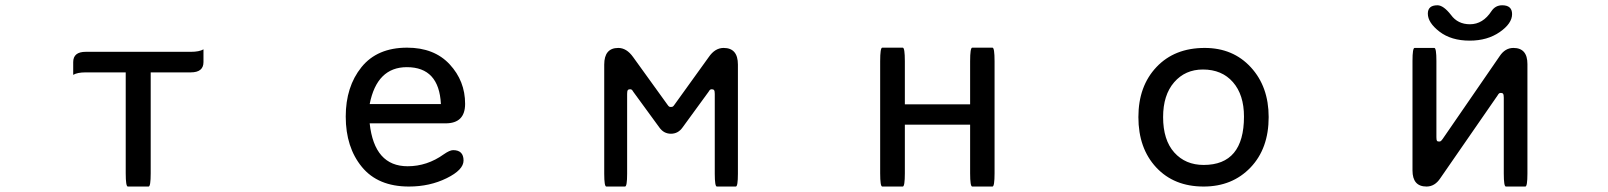

<svg xmlns="http://www.w3.org/2000/svg" viewBox="-20 -679 6040 721"><path d="M545.9 -407.2V-28.3Q545.9 21.5 538.1 21.5Q538.1 21.5 460 21.5Q452.1 21.5 452.1 -28.3V-407.2H301.8Q270.5 -407.2 254.9 -397.9Q254.9 -407.2 254.9 -445.8Q254.9 -484.4 301.8 -484.4H696.3Q728.5 -484.4 744.1 -493.7Q744.1 -484.4 744.1 -445.8Q744.1 -407.2 696.3 -407.2H545.9Z M1368.2 -215.8Q1385.7 -54.7 1510.7 -54.7Q1584 -54.7 1646.5 -99.6Q1668.9 -115.2 1681.6 -115.2Q1720.7 -115.2 1720.7 -76.2Q1720.7 -41 1657.2 -9.8Q1593.8 21.5 1515.6 21.5Q1399.4 21.5 1338.9 -52.2Q1278.3 -126 1278.3 -241.2Q1278.3 -353.5 1337.4 -426.8Q1396.5 -500 1508.8 -500Q1610.4 -500 1668.5 -437.5Q1726.6 -375 1726.6 -289.1Q1726.6 -215.8 1653.3 -215.8H1368.2ZM1368.2 -288.1H1635.7Q1628.9 -426.8 1507.8 -426.8Q1395.5 -426.8 1368.2 -288.1Z M2486.3 -286.1Q2490.2 -280.3 2492.7 -278.8Q2495.1 -277.3 2499 -277.3Q2504.9 -277.3 2507.3 -279.3Q2509.8 -281.2 2513.7 -287.1L2641.6 -464.8Q2665 -499 2697.3 -499Q2751 -499 2751 -436.5V-26.4Q2751 21.5 2743.2 21.5Q2743.2 21.5 2671.9 21.5Q2664.1 21.5 2664.1 -26.4V-326.2Q2664.1 -336.9 2661.6 -340.3Q2659.2 -343.8 2653.3 -343.8Q2649.4 -343.8 2647 -342.3Q2644.5 -340.8 2640.6 -334L2543 -200.2Q2526.4 -176.8 2499.5 -176.8Q2472.7 -176.8 2456.1 -200.2L2358.4 -334Q2354.5 -340.8 2352.1 -342.3Q2349.6 -343.8 2345.7 -343.8Q2339.8 -343.8 2337.4 -340.3Q2335 -336.9 2335 -326.2V-26.4Q2335 21.5 2327.1 21.5H2256.8Q2249 21.5 2249 -26.4V-436.5Q2249 -499 2301.8 -499Q2333 -499 2357.4 -464.8L2486.3 -286.1Z M3377.9 -287.1H3623V-449.2Q3623 -500 3630.9 -500Q3630.9 -500 3707 -500Q3714.8 -500 3714.8 -449.2V-28.3Q3714.8 21.5 3707 21.5H3630.9Q3623 21.5 3623 -28.3V-210.9H3377.9V-28.3Q3377.9 21.5 3370.1 21.5H3293Q3285.2 21.5 3285.2 -28.3V-449.2Q3285.2 -500 3293 -500H3370.1Q3377.9 -500 3377.9 -449.2V-287.1Z M4503.9 -499Q4610.4 -499 4677.2 -426.3Q4744.1 -353.5 4744.1 -239.3Q4744.1 -121.1 4675.8 -49.8Q4607.4 21.5 4500 21.5Q4388.7 21.5 4321.8 -50.3Q4254.9 -122.1 4254.9 -239.3Q4254.9 -355.5 4322.8 -427.2Q4390.6 -499 4503.9 -499ZM4497.1 -418Q4430.7 -418 4389.2 -370.1Q4347.7 -322.3 4347.7 -239.3Q4347.7 -153.3 4389.6 -106.4Q4431.6 -59.6 4500 -59.6Q4651.4 -59.6 4651.4 -241.2Q4651.4 -323.2 4609.9 -370.6Q4568.4 -418 4497.1 -418Z M5627 -312.5Q5627 -323.2 5624.5 -326.7Q5622.1 -330.1 5616.2 -330.1Q5612.3 -330.1 5609.9 -328.6Q5607.4 -327.1 5603.5 -320.3L5388.7 -9.8Q5368.2 21.5 5336.9 21.5Q5284.2 21.5 5284.2 -39.1V-450.2Q5284.2 -499 5292 -499H5366.2Q5374 -499 5374 -450.2V-164.1Q5374 -153.3 5376 -150.4Q5377.9 -147.5 5383.8 -147.5Q5387.7 -147.5 5390.1 -148.9Q5392.6 -150.4 5397.5 -157.2L5611.3 -467.8Q5631.8 -499 5663.1 -499Q5715.8 -499 5715.8 -438.5V-27.3Q5715.8 21.5 5708 21.5H5634.8Q5627 21.5 5627 -27.3V-312.5ZM5377.9 -659.2Q5400.4 -659.2 5428.7 -623Q5454.1 -587.9 5500 -587.9Q5548.8 -587.9 5581.1 -637.7Q5595.7 -659.2 5621.1 -659.2Q5658.2 -659.2 5658.2 -626Q5658.2 -590.8 5611.8 -558.6Q5565.4 -526.4 5499 -526.4Q5429.7 -526.4 5385.7 -560.1Q5341.8 -593.8 5341.8 -627.9Q5341.8 -659.2 5377.9 -659.2Z"/></svg>

Font: YuPearl-Regular
Style: Regular
Weight: 400
Designer: Max Yao
Foundry: Max-Everyday
Version: Version 1.011; ttfautohint (v1.8.3)